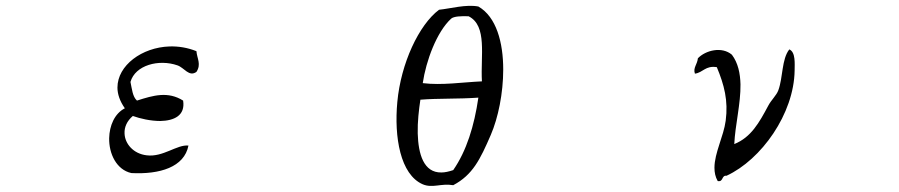

<svg xmlns="http://www.w3.org/2000/svg" viewBox="-20 -648 3040 649"><path d="M644 -405C661 -431 646 -450 644 -475C614 -487 583 -492 553 -491C460 -488 377 -427 377 -352C377 -330 385 -306 402 -282C367 -264 350 -223 349 -181C348 -128 374 -74 424 -63C520 -58 603 -83 617 -156C578 -160 531 -116 476 -123C431 -128 402 -162 401 -197C400 -218 409 -239 429 -256C454 -247 489 -239 522 -239C568 -240 607 -257 599 -308C548 -340 499 -326 443 -308C428 -321 426 -348 421 -371C437 -428 517 -449 580 -427C603 -419 619 -387 644 -405Z M1681 -413C1681 -504 1658 -591 1597 -626C1555 -634 1503 -619 1464 -615C1396 -564 1335 -434 1323 -303C1312 -185 1333 -58 1409 -25C1442 -11 1471 -29 1512 -22C1578 -57 1603 -109 1639 -192C1664 -250 1681 -333 1681 -413ZM1609 -373C1543 -370 1473 -359 1409 -367C1420 -442 1456 -540 1505 -585C1514 -593 1540 -594 1564 -593C1628 -561 1604 -459 1609 -373ZM1597 -318C1583 -222 1557 -138 1512 -73C1497 -68 1484 -65 1472 -65C1412 -64 1394 -127 1392 -197C1391 -236 1396 -278 1401 -311C1462 -316 1529 -313 1597 -318Z M2666 -410C2666 -431 2670 -472 2648 -481C2622 -448 2627 -387 2611 -343C2605 -326 2587 -310 2577 -291C2546 -233 2519 -184 2462 -161C2465 -225 2484 -298 2483 -363C2482 -400 2475 -435 2454 -463C2420 -492 2365 -478 2339 -451C2337 -430 2322 -419 2329 -399C2357 -403 2364 -427 2403 -421C2428 -361 2442 -308 2433 -240C2426 -187 2395 -131 2395 -81C2395 -65 2398 -50 2406 -36C2426 -32 2418 -56 2436 -54C2553 -108 2664 -263 2666 -410Z"/></svg>

Font: Yuji Syuku Std R
Style: Regular
Weight: 400
Designer: Kataoka Yuji
Foundry: Kinuta Font Factory
Version: Version 3.000;hotconv 1.0.111;makeotfexe 2.5.65597